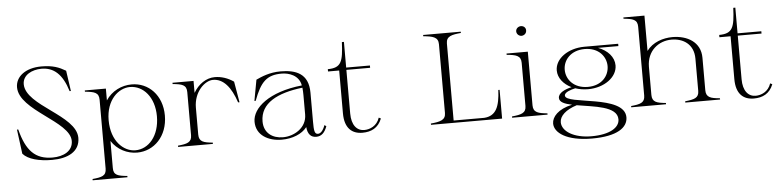

<svg xmlns="http://www.w3.org/2000/svg" viewBox="-51 -995 6066 1490"><g transform="rotate(-5 2982.0 -250.0)"><path d="M321 15C442 15 538 -30 538 -138C538 -315 153 -420 152 -589C152 -662 226 -696 297 -697C395 -698 461 -639 502 -505H512L489 -665C438 -695 390 -715 300 -715C176 -715 98 -653 98 -570C98 -388 485 -272 485 -119C485 -40 411 -3 326 -3C191 -3 122 -75 79 -243H69L94 -53C134 -7 220 15 321 15Z M620 190V200H891V190C819 183 783 175 784 118V-92C829 -22 906 16 983 16C1115 16 1222 -91 1222 -252C1222 -411 1117 -515 986 -515C907 -515 830 -478 784 -408V-500H620V-490C692 -483 728 -475 728 -418V118C728 175 692 183 620 190ZM971 -3C881 -3 784 -89 784 -253C784 -412 882 -496 971 -496C1074 -496 1160 -401 1160 -252C1160 -99 1074 -3 971 -3Z M1467 -82V-291C1467 -415 1554 -495 1618 -495C1698 -495 1757 -425 1797 -304H1808L1780 -467C1735 -498 1685 -515 1633 -515C1567 -515 1505 -473 1467 -407V-500H1303V-490C1375 -483 1411 -475 1411 -418V-82C1411 -26 1374 -17 1303 -10V0H1574V-10C1504 -17 1467 -25 1467 -82Z M2110 14C2194 14 2268 -16 2307 -67C2312 -9 2339 15 2378 15C2418 15 2444 -9 2463 -60L2449 -70C2434 -28 2414 -7 2393 -7C2366 -7 2363 -36 2363 -103V-330C2363 -481 2263 -515 2145 -515C2059 -515 1995 -486 1954 -467L1924 -304H1934C1988 -449 2037 -497 2153 -497C2208 -497 2287 -473 2301 -392C2043 -365 1911 -250 1911 -143C1911 -37 2006 14 2110 14ZM2120 -4C2041 -4 1973 -48 1973 -140C1973 -282 2107 -351 2304 -374C2306 -357 2307 -333 2307 -316V-165C2307 -60 2205 -3 2120 -4Z M2513 -482H2600V-148C2600 -31 2658 15 2738 15C2806 15 2862 -11 2890 -83L2874 -91C2853 -27 2797 -5 2754 -5C2696 -5 2656 -52 2656 -142V-482H2841V-500H2656V-700H2640C2633 -548 2619 -501 2513 -500Z M3817 -224C3811 -98 3784 -24 3689 -18H3451V-618C3451 -675 3495 -683 3566 -690V-700H3273V-690C3345 -683 3389 -675 3389 -618V-82C3389 -26 3344 -17 3273 -10V0H3827V-224Z M3905 -10V0H4181V-10C4111 -17 4071 -25 4071 -82V-500H3905V-490C3977 -483 4016 -475 4016 -418V-82C4016 -26 3976 -17 3905 -10ZM4072 -661C4075 -684 4059 -700 4039 -702C4019 -704 3998 -691 3995 -669C3993 -647 4009 -630 4029 -627C4049 -625 4070 -639 4072 -661Z M4512 -169C4638 -169 4740 -243 4740 -335C4740 -400 4690 -455 4616 -482H4775V-500H4513H4512C4384 -500 4282 -427 4282 -335C4282 -277 4323 -226 4385 -196C4335 -185 4280 -161 4280 -121C4280 -88 4320 -72 4377 -60C4266 -36 4218 22 4218 73C4218 144 4310 215 4510 215C4705 215 4789 154 4789 73C4788 -104 4329 -62 4328 -135C4327 -162 4379 -177 4413 -185C4443 -175 4476 -169 4512 -169ZM4512 -187C4402 -187 4344 -260 4344 -335C4344 -409 4402 -482 4512 -482C4621 -482 4678 -409 4678 -335C4678 -260 4621 -187 4512 -187ZM4278 68C4278 20 4326 -26 4413 -53C4544 -30 4726 -19 4726 84C4726 148 4650 197 4506 197C4370 197 4278 139 4278 68Z M4833 -10V0H5104V-10C5034 -17 4997 -25 4997 -82V-302C4998 -426 5089 -496 5190 -496C5279 -496 5362 -447 5362 -333V-82C5362 -26 5325 -18 5254 -10V0H5525V-10C5454 -16 5417 -25 5417 -82V-335C5417 -459 5312 -515 5199 -515C5125 -515 5044 -489 4997 -425V-700H4833V-690C4905 -683 4941 -675 4941 -618V-82C4941 -26 4904 -17 4833 -10Z M5562 -482H5649V-148C5649 -31 5707 15 5787 15C5855 15 5911 -11 5939 -83L5923 -91C5902 -27 5846 -5 5803 -5C5745 -5 5705 -52 5705 -142V-482H5890V-500H5705V-700H5689C5682 -548 5668 -501 5562 -500Z"/></g></svg>

Font: Sprat Light
Style: Regular
Weight: 300
Designer: Ethan Nakache
Foundry: Collletttivo
Version: Version 2.000;Glyphs 3.2 (3217)